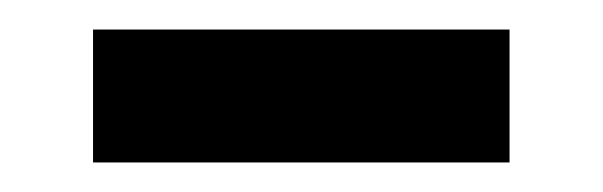

<svg xmlns="http://www.w3.org/2000/svg" viewBox="-20 -351 408 130"><path d="M43 -241V-331H325V-241Z"/></svg>

Font: Gantari SemiBold
Style: Regular
Weight: 600
Designer: Anugrah Pasau
Foundry: Lafontype
Version: Version 1.000; ttfautohint (v1.8.3)